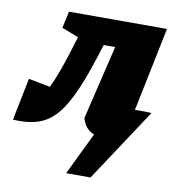

<svg xmlns="http://www.w3.org/2000/svg" viewBox="-132 -564 747 822"><g transform="rotate(10 241.5 -153.5)"><path d="M-54 2 -17 -182 77 -164Q110 -230 152 -372L159 -394L86 -422L102 -495H528L453 -130Q491 -131 525 -129L316 188H210L299 4Q281 -2 267 -17.5Q253 -33 246 -58L323 -380H273Q237 -261 204.5 -184.5Q172 -108 136.5 -66Q101 -24 55 -9Q9 6 -54 2Z"/></g></svg>

Font: Piazzolla Black
Style: Italic
Weight: 900
Italic angle: -11.3°
Designer: Juan Pablo del Peral
Foundry: Huerta Tipografica
Version: Version 1.330